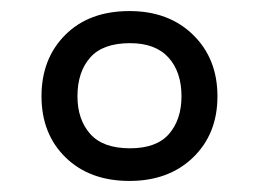

<svg xmlns="http://www.w3.org/2000/svg" viewBox="-20 -744 468 347"><path d="M214 -417Q142 -417 98.5 -459.5Q55 -502 55 -570Q55 -638 98 -681Q141 -724 214 -724Q285 -724 329 -681Q373 -638 373 -570Q373 -502 329 -459.5Q285 -417 214 -417ZM215 -476Q263 -476 285.5 -502Q308 -528 308 -570Q308 -614 284.5 -640Q261 -666 215 -666Q166 -666 143 -640Q120 -614 120 -570Q120 -528 143 -502Q166 -476 215 -476Z"/></svg>

Font: Noto Sans Test
Style: Regular
Weight: 400
Version: Version 1.002; ttfautohint (v1.8.4.7-5d5b)